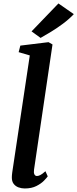

<svg xmlns="http://www.w3.org/2000/svg" viewBox="-20 -1056 438 1086"><path d="M172.5 -96.5Q170 -79.5 174.5 -70Q179 -60.5 189 -60.5Q197.5 -60.5 208 -65.8Q218.5 -71 237 -87.5L250 -58.5Q245 -51 229.2 -34.5Q213.5 -18 186.2 -4Q159 10 120 10Q101.5 10 84.5 3.8Q67.5 -2.5 57 -16.5Q46.5 -30.5 47 -53.5Q47 -58.5 47.5 -65.2Q48 -72 49 -78.8Q50 -85.5 50.5 -89.5L148.5 -742.5L85.5 -761L95 -798L254.5 -817.5L277 -804.5ZM209.5 -841.5 158.5 -878.5 310.5 -1036.5 397.5 -976Q370.5 -947.5 336.2 -922Q302 -896.5 268.5 -876.2Q235 -856 209.5 -841.5Z"/></svg>

Font: Merriweather 20pt SemiBold
Style: Italic
Weight: 600
Italic angle: -7.8°
Version: Version 2.101